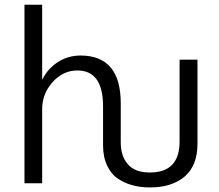

<svg xmlns="http://www.w3.org/2000/svg" viewBox="-20 -779 932 816"><path d="M84 0Q84 -189.5 84 -758.8Q102.5 -758.8 159.2 -758.8Q159.2 -679.7 159.2 -441.4Q159.2 -441.4 160.2 -441.4Q182.6 -487.3 226.6 -515.6Q269.5 -543 322.3 -543Q493.2 -543 493.2 -339.8Q493.2 -284.2 493.2 -173.8Q493.2 -115.2 523.4 -81.1Q552.7 -45.9 617.2 -45.9Q743.2 -45.9 743.2 -177.7Q743.2 -293.9 743.2 -525.4Q761.7 -525.4 819.3 -525.4Q819.3 -435.5 819.3 -168Q819.3 -76.2 765.6 -29.3Q710.9 17.6 617.2 17.6Q578.1 17.6 544.9 8.8Q510.7 0 481.4 -19.5Q452.1 -39.1 435.5 -75.2Q418 -111.3 418 -161.1Q418 -216.8 418 -327.1Q418 -479.5 308.6 -479.5Q248 -479.5 203.1 -429.7Q158.2 -378.9 159.2 -311.5Q159.2 -208 159.2 0Q140.6 0 84 0Z"/></svg>

Font: Gothic A1
Style: Regular
Weight: 400
Designer: HanYang I&C Co.,Ltd.
Version: Version 2.50